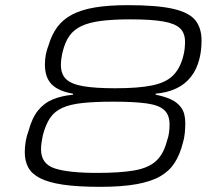

<svg xmlns="http://www.w3.org/2000/svg" viewBox="-20 -716 843 744"><path d="M368 8Q281 8 224 -0.5Q167 -9 134.5 -26Q102 -43 89 -68Q76 -93 76 -126Q76 -147 79.5 -168Q83 -189 91 -210Q104 -259 127.5 -288Q151 -317 185 -331Q219 -345 263 -349V-353Q208 -362 181 -388.5Q154 -415 154 -466Q154 -485 157.5 -504Q161 -523 168 -540Q180 -581 201.5 -610.5Q223 -640 258.5 -659Q294 -678 347 -687Q400 -696 476 -696Q588 -696 650 -682Q712 -668 736.5 -638Q761 -608 761 -559Q761 -540 759 -522.5Q757 -505 753 -489Q743 -448 720.5 -419Q698 -390 663.5 -373.5Q629 -357 583 -353V-349Q615 -343 641 -331.5Q667 -320 682.5 -298.5Q698 -277 698 -239Q698 -220 696 -199.5Q694 -179 688 -160Q677 -117 657 -85.5Q637 -54 602 -33.5Q567 -13 510 -2.5Q453 8 368 8ZM357 -46Q445 -46 500 -55.5Q555 -65 584.5 -92Q614 -119 627 -170Q633 -186 635 -202Q637 -218 637 -234Q637 -271 616 -290Q595 -309 547 -315.5Q499 -322 418 -322Q349 -322 301 -317Q253 -312 222.5 -298.5Q192 -285 174.5 -259.5Q157 -234 146 -192Q143 -178 141 -164Q139 -150 139 -137Q139 -81 192 -63.5Q245 -46 357 -46ZM427 -374Q516 -374 569.5 -385Q623 -396 650.5 -423.5Q678 -451 690 -498Q694 -513 695.5 -527Q697 -541 697 -554Q697 -588 677.5 -606.5Q658 -625 612 -633Q566 -641 486 -641Q418 -641 371.5 -635Q325 -629 295.5 -615Q266 -601 249 -577Q232 -553 223 -516Q220 -504 218 -490.5Q216 -477 216 -464Q216 -429 236 -409.5Q256 -390 302.5 -382Q349 -374 427 -374Z"/></svg>

Font: Saira Expanded Light
Style: Italic
Weight: 300
Width: 7
Italic angle: -12°
Designer: Hector Gatti with collaboration of the Omnibus-Type team
Foundry: Omnibus-Type
Version: Version 1.101